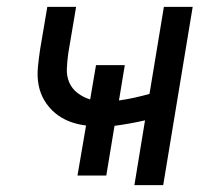

<svg xmlns="http://www.w3.org/2000/svg" viewBox="-20 -540 640 560"><path d="M372 0 403 -189Q381 -184 359 -180Q337 -176 314 -173L290 -28H206L231 -174Q205 -177 182 -186Q159 -195 140.5 -210.5Q122 -226 109.5 -247Q97 -268 92.5 -292.5Q88 -317 90.5 -343.5Q93 -370 97 -396L118 -520H202L179 -384Q176 -362 175 -340Q174 -318 182 -299.5Q190 -281 206.5 -268.5Q223 -256 243 -250L260 -350H344L327 -247Q349 -250 371.5 -255Q394 -260 416 -266L458 -520H542L456 0Z"/></svg>

Font: Iosevka Custom Oblique
Style: Regular
Weight: 400
Italic angle: -9°
Designer: Belleve Invis
Foundry: Belleve Invis
Version: Version 27.0.1